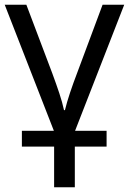

<svg xmlns="http://www.w3.org/2000/svg" viewBox="-20 -556 548 816"><path d="M508 -536 299 0H433V67H298V240H210V67H73V0H209L0 -536H92L202 -245Q219 -199 232 -160Q245 -121 252 -88H256Q264 -121 277.5 -161.5Q291 -202 309 -249L416 -536Z"/></svg>

Font: Noto Sans Historical
Style: Regular
Weight: 400
Designer: Monotype Design Team
Foundry: Monotype Imaging Inc.
Version: Version 2.013; ttfautohint (v1.8.4.7-5d5b)